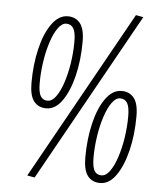

<svg xmlns="http://www.w3.org/2000/svg" viewBox="-53 -787 716 843"><g transform="rotate(5 305.0 -365.5)"><path d="M81 -404Q81 -485 97.5 -554.5Q114 -624 144.5 -666.5Q175 -709 215 -709Q249 -709 269 -684.5Q289 -660 289 -604Q289 -522 272 -452.5Q255 -383 225 -340.5Q195 -298 155 -298Q120 -298 100.5 -323Q81 -348 81 -404ZM211 -676Q192 -676 175 -652.5Q158 -629 145 -590Q132 -551 124.5 -503Q117 -455 117 -407Q117 -366 127 -349Q137 -332 158 -332Q178 -332 195 -355.5Q212 -379 225 -418Q238 -457 245.5 -504.5Q253 -552 253 -600Q253 -642 242.5 -659Q232 -676 211 -676ZM131 9 98 3 512 -740 545 -734ZM345 -98Q345 -179 361.5 -248.5Q378 -318 408.5 -360.5Q439 -403 479 -403Q513 -403 533 -378.5Q553 -354 553 -298Q553 -216 536 -146.5Q519 -77 489 -34.5Q459 8 419 8Q384 8 364.5 -17Q345 -42 345 -98ZM475 -370Q456 -370 439 -346.5Q422 -323 409 -284Q396 -245 388.5 -197Q381 -149 381 -101Q381 -60 391 -43Q401 -26 422 -26Q442 -26 459 -49.5Q476 -73 489 -112Q502 -151 509.5 -198.5Q517 -246 517 -294Q517 -336 506.5 -353Q496 -370 475 -370Z"/></g></svg>

Font: Georama Condensed Light
Style: Italic
Weight: 300
Width: 3
Italic angle: -9°
Designer: Jean-Baptiste Levee
Foundry: Production Type
Version: Version 1.000